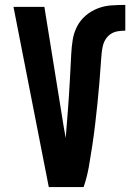

<svg xmlns="http://www.w3.org/2000/svg" viewBox="-20 -763 540 783"><path d="M179 0 35 -735H161L240 -245Q242 -234 244 -222.5Q246 -211 248 -200Q250 -229 252.5 -257.5Q255 -286 257 -314.5Q259 -343 261 -371.5Q263 -400 264.5 -428.5Q266 -457 267.5 -485.5Q269 -514 270.5 -543Q272 -572 276.5 -600.5Q281 -629 294 -654.5Q307 -680 329 -699Q351 -718 378 -728.5Q405 -739 433.5 -741Q462 -743 491 -743V-638Q476 -638 460.5 -635.5Q445 -633 432.5 -625Q420 -617 411.5 -604Q403 -591 399.5 -576Q396 -561 394.5 -546Q393 -531 392 -516V-515Q389 -471 385.5 -428Q382 -385 377.5 -342Q373 -299 368 -256Q363 -213 356.5 -170Q350 -127 342.5 -84Q335 -41 321 0Z"/></svg>

Font: Iosevka SS18 Extrabold
Style: Regular
Weight: 800
Monospace: yes
Designer: Belleve Invis
Foundry: Belleve Invis
Version: Version 25.1.1; ttfautohint (v1.8.4)